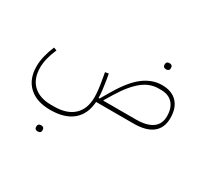

<svg xmlns="http://www.w3.org/2000/svg" viewBox="-196 -834 1628 1543"><g transform="rotate(30 618.5 -62.5)"><path d="M317 240Q190 240 119 174Q48 108 48 -10Q48 -57 60.5 -108Q73 -159 95 -210L123 -199Q101 -150 89.5 -103Q78 -56 78 -15Q78 88 137.5 144.5Q197 201 304 201H330Q449 201 512.5 142Q576 83 576 -26Q576 -41 575 -57Q574 -73 572 -93Q570 -113 566 -138.5Q562 -164 556 -199L548 -243L580 -249L588 -205Q593 -173 596.5 -148.5Q600 -124 602.5 -104Q605 -84 606 -68Q607 -52 607 -38H616L670 -129Q749 -263 829 -323Q909 -383 999 -383Q1089 -383 1138.5 -331.5Q1188 -280 1188 -186Q1188 -94 1128.5 -47Q1069 0 954 0H606Q598 116 524.5 178Q451 240 317 240ZM954 -38Q1053 -38 1105 -75Q1157 -112 1157 -184Q1157 -261 1118.5 -303Q1080 -345 1010 -345H988Q949 -345 912 -332Q875 -319 839.5 -291Q804 -263 768 -219.5Q732 -176 695 -115L650 -41L652 -38ZM315 440Q303 440 295.5 433Q288 426 288 412Q288 397 295.5 390Q303 383 315 383H320Q332 383 339.5 390Q347 397 347 412Q347 426 339.5 433Q332 440 320 440ZM959 -508Q947 -508 939.5 -515Q932 -522 932 -536Q932 -551 939.5 -558Q947 -565 959 -565H964Q976 -565 983.5 -558Q991 -551 991 -536Q991 -522 983.5 -515Q976 -508 964 -508Z"/></g></svg>

Font: IBM Plex Sans Arabic ExtLt
Style: Regular
Weight: 200
Designer: Mike Abbink, Paul van der Laan, Pieter van Rosmalen, Wael Morcos, Khajak Apelian
Foundry: Bold Monday
Version: Version 1.2